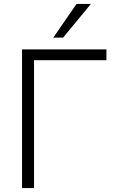

<svg xmlns="http://www.w3.org/2000/svg" viewBox="-20 -956 574 976"><path d="M92 0V-705H521V-650H153V0ZM251 -765 369 -936H442L301 -765Z"/></svg>

Font: Nunito Sans Light
Style: Regular
Weight: 300
Designer: Vernon Adams
Foundry: Vernon Adams
Version: Version 3.101; ttfautohint (v1.8.4.7-5d5b);gftools[0.9.27]